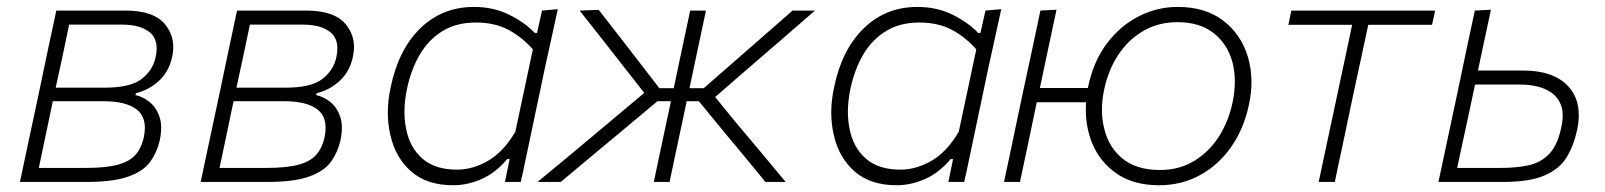

<svg xmlns="http://www.w3.org/2000/svg" viewBox="-20 -525 4632 554"><path d="M37.5 0Q49.5 -56.5 60.5 -108.2Q71.5 -160 84.5 -220.5L95 -270Q108 -333 119.2 -385.8Q130.5 -438.5 142.5 -494.5H341.5Q424 -494.5 456.5 -454.5Q480 -425.5 480 -388.5Q480 -375 476.5 -360Q467.5 -318.5 439 -292Q410.5 -265.5 372 -256L371 -250.5Q391.5 -246.5 411 -231.2Q430.5 -216 440 -188.5Q445 -174 445 -156Q445 -139.5 441 -120.5Q433.5 -86.5 414 -59Q394.5 -31.5 351 -15.8Q307.5 0 229 0ZM179.5 -454Q170 -408 161 -365.5Q152 -323.5 141 -273.5V-272H281.5Q356 -272 388.5 -297Q421 -322 429 -360Q432 -373.5 432 -385Q432 -415 412.5 -431.5Q385 -454 332 -454ZM92 -40.5H228Q286.5 -40.5 320.8 -50Q355 -59.5 371.8 -79.2Q388.5 -99 395 -129Q398 -143.5 398 -156Q398 -189.5 376 -208Q345 -233 278 -233H132.5L130 -221.5Q119.5 -171 110.5 -128.5Q101.5 -86 92 -40.5Z M559 0Q571 -56.5 582 -108.2Q593 -160 606 -220.5L616.5 -270Q629.5 -333 640.8 -385.8Q652 -438.5 664 -494.5H863Q945.5 -494.5 978 -454.5Q1001.5 -425.5 1001.5 -388.5Q1001.5 -375 998 -360Q989 -318.5 960.5 -292Q932 -265.5 893.5 -256L892.5 -250.5Q913 -246.5 932.5 -231.2Q952 -216 961.5 -188.5Q966.5 -174 966.5 -156Q966.5 -139.5 962.5 -120.5Q955 -86.5 935.5 -59Q916 -31.5 872.5 -15.8Q829 0 750.5 0ZM701 -454Q691.5 -408 682.5 -365.5Q673.5 -323.5 662.5 -273.5V-272H803Q877.5 -272 910 -297Q942.5 -322 950.5 -360Q953.5 -373.5 953.5 -385Q953.5 -415 934 -431.5Q906.5 -454 853.5 -454ZM613.5 -40.5H749.5Q808 -40.5 842.2 -50Q876.5 -59.5 893.2 -79.2Q910 -99 916.5 -129Q919.5 -143.5 919.5 -156Q919.5 -189.5 897.5 -208Q866.5 -233 799.5 -233H654L651.5 -221.5Q641 -171 632 -128.5Q623 -86 613.5 -40.5Z M1437 0Q1439.5 -13.5 1442.5 -27L1450.5 -66H1443.5Q1410.5 -26.5 1369.8 -8.5Q1329 9.5 1287.5 9.5Q1212 9.5 1166.5 -30.2Q1121 -70 1106.5 -135Q1099 -166 1099 -200Q1099 -236 1107.5 -274.5Q1130 -382.5 1193.2 -443.8Q1256.5 -505 1347.5 -505Q1404 -505 1449.2 -482.5Q1494.5 -460 1523 -430H1529.5L1544 -494.5L1589.5 -498.5Q1577 -440.5 1565 -386.5Q1552.5 -332 1540 -270.5L1489 -28.5Q1486 -14 1482.5 0ZM1298.5 -35.5Q1344.5 -35.5 1389 -61.5Q1433.5 -87.5 1467 -145L1517.5 -382.5Q1487 -417.5 1447.2 -438.8Q1407.5 -460 1353.5 -460Q1296.5 -460 1256.2 -435Q1216 -410 1191 -367Q1166 -324 1154.5 -269.5Q1147 -234 1147 -202.5Q1147 -176.5 1152 -152.5Q1162.5 -99 1199 -67.2Q1235.5 -35.5 1298.5 -35.5Z M1531 0Q1583.5 -43 1635 -86Q1686 -129 1737 -171.5L1839 -257L1786 -324.5Q1721 -408 1652.5 -494.5L1707.5 -496.5Q1736 -460 1764.8 -423Q1793.5 -386 1822 -349L1882.5 -270.5H1924L1924.5 -273Q1937.5 -334 1948.5 -386.5Q1959.5 -439 1971.5 -494.5H2017Q2005 -439 1994 -386.5Q1983 -334 1970 -273L1969.5 -270.5H2010.5L2100.5 -349Q2142.5 -385.5 2184.5 -422.5Q2226 -459 2267 -494.5H2331.5Q2282 -451.5 2233 -409Q2183.5 -366.5 2135 -324.5L2043.5 -245L2103.5 -171.5Q2139.5 -129 2175 -86.5Q2210.5 -43.5 2247 0H2188.5Q2158 -36.5 2129 -72.5Q2099.5 -108 2069.5 -144L1996.5 -233H1961.5L1958 -216.5Q1945.5 -157.5 1934.5 -106.5Q1923.5 -55.5 1912 0H1866.5Q1878 -55.5 1889 -106.5Q1900 -157.5 1912.5 -216.5L1916 -233H1877L1769.5 -143Q1726.5 -107.5 1683.5 -71.5Q1640.5 -35.5 1598 0Z M2716.5 0Q2719 -13.5 2722 -27L2730 -66H2723Q2690 -26.5 2649.2 -8.5Q2608.5 9.5 2567 9.5Q2491.5 9.5 2446 -30.2Q2400.5 -70 2386 -135Q2378.5 -166 2378.5 -200Q2378.5 -236 2387 -274.5Q2409.5 -382.5 2472.8 -443.8Q2536 -505 2627 -505Q2683.5 -505 2728.8 -482.5Q2774 -460 2802.5 -430H2809L2823.5 -494.5L2869 -498.5Q2856.5 -440.5 2844.5 -386.5Q2832 -332 2819.5 -270.5L2768.5 -28.5Q2765.5 -14 2762 0ZM2578 -35.5Q2624 -35.5 2668.5 -61.5Q2713 -87.5 2746.5 -145L2797 -382.5Q2766.5 -417.5 2726.8 -438.8Q2687 -460 2633 -460Q2576 -460 2535.8 -435Q2495.5 -410 2470.5 -367Q2445.5 -324 2434 -269.5Q2426.5 -234 2426.5 -202.5Q2426.5 -176.5 2431.5 -152.5Q2442 -99 2478.5 -67.2Q2515 -35.5 2578 -35.5Z M2877 0Q2889 -55.5 2900 -108Q2911 -160 2923.5 -220.5L2934 -270Q2947.5 -333 2959 -386Q2970 -439 2982 -494.5L3028.5 -497Q3016.5 -440.5 3005 -387Q2993.5 -333.5 2980.5 -271H3119L3119.5 -273.5Q3134.5 -347 3173.2 -398.8Q3212 -450.5 3265.5 -477.8Q3319 -505 3378 -505Q3458 -505 3509.5 -465.5Q3561 -426 3580.5 -361.5Q3591 -326 3591 -288Q3591 -256 3583.5 -222Q3569 -153.5 3532.5 -101.2Q3496 -49 3442.8 -19.8Q3389.5 9.5 3324.5 9.5Q3251 9.5 3202.5 -23.8Q3154 -57 3131.5 -111.5Q3113 -157 3113 -209Q3113 -219.5 3113.5 -230H2971.5L2969.5 -220.5Q2957 -160 2946 -108Q2934.5 -56 2923 0ZM3327 -34.5Q3383 -34.5 3426 -60.8Q3469 -87 3497 -131Q3525 -175 3536.5 -229.5Q3543 -261 3543 -289.5Q3543 -319.5 3536 -346Q3521.5 -398.5 3481.5 -429.8Q3441.5 -461 3377.5 -461Q3322 -461 3278.5 -435.5Q3235 -410 3206.2 -366Q3177.5 -322 3166 -266.5Q3159.5 -236.5 3159.5 -208.5Q3159.5 -179 3166.5 -152.5Q3179.5 -99.5 3219.5 -67Q3259.5 -34.5 3327 -34.5Z M3785 0Q3798 -61.5 3808 -108.5Q3819 -160 3832 -220.5L3842.5 -270Q3854 -322.5 3863 -366Q3872 -409 3881.5 -453.5H3697.5L3706 -494.5H4121L4112 -453.5H3928Q3918.5 -409 3909.2 -365.8Q3900 -322.5 3888.5 -270L3878 -220.5Q3865.5 -160 3854.5 -108.5Q3843 -56.5 3831.5 0Z M4130.5 0Q4142.5 -55.5 4153.5 -108Q4164.5 -160 4177.5 -220.5L4188 -270Q4201 -333 4212.2 -385.8Q4223.5 -438.5 4235.5 -494.5L4282 -497Q4270 -441.5 4260 -394.5Q4250 -347.5 4244.5 -321.5H4375.5Q4462.5 -321.5 4505 -276Q4535.5 -243 4535.5 -193Q4535.5 -173.5 4531 -151.5Q4521.5 -106.5 4501 -72.2Q4480.5 -38 4437.2 -19Q4394 0 4316 0ZM4184.5 -40.5H4312Q4355 -40.5 4390.2 -48Q4425.5 -55.5 4449.8 -80.5Q4474 -105.5 4485 -157.5Q4489 -176 4489 -191.5Q4489 -208 4484.5 -220.5Q4475.5 -244.5 4456.2 -257.8Q4437 -271 4413.5 -276Q4390 -281 4368.5 -281H4236L4235 -275.5Q4221 -211.5 4209.5 -156.5Q4197.5 -101 4184.5 -40.5Z"/></svg>

Font: Heraclito ExtraLight
Style: Italic
Weight: 200
Italic angle: -12°
Designer: Kostas Bartsokas (font) & Cristiano Sobral (main changes)
Foundry: Kostas Bartsokas (font) & Cristiano Sobral (main changes)
Version: Version 1.00;July 8, 2020;FontCreator 13.0.0.2655 64-bit